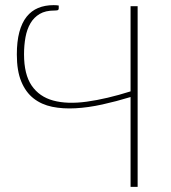

<svg xmlns="http://www.w3.org/2000/svg" viewBox="-20 -727 667 747"><path d="M515.5 0H488V-349.5Q432.5 -332.5 378 -320.5Q323.5 -308.5 274.2 -305.8Q225 -303 183.2 -311.5Q141.5 -320 110.8 -344Q80 -368 62.8 -409.8Q45.5 -451.5 45.5 -515Q45.5 -565.5 55.2 -602Q65 -638.5 83.5 -661.8Q102 -685 128.5 -696Q155 -707 188.5 -707Q200 -707 208.5 -705.5V-695Q208.5 -688.5 204 -687.2Q199.5 -686 191 -686Q157 -686 134.5 -672.8Q112 -659.5 98.5 -636.5Q85 -613.5 79.2 -582.2Q73.5 -551 73.5 -515.5Q73.5 -437.5 103.2 -394Q133 -350.5 187.2 -335.8Q241.5 -321 318 -331.5Q394.5 -342 488 -371.5V-703H515.5Z"/></svg>

Font: Lato Thin
Style: Regular
Weight: 200
Designer: Lukasz Dziedzic
Foundry: tyPoland Lukasz Dziedzic
Version: Version 2.007; 2014-02-27